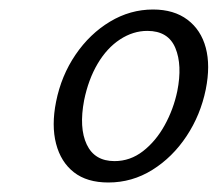

<svg xmlns="http://www.w3.org/2000/svg" viewBox="-20 -685 458 404"><path d="M208 -301Q163 -301 135.5 -322.5Q108 -344 98 -382.5Q88 -421 98 -471Q109 -526 139 -570Q169 -614 211.5 -639.5Q254 -665 302 -665Q346 -665 374.5 -643.5Q403 -622 413 -584.5Q423 -547 413 -497Q402 -443 372.5 -398.5Q343 -354 300.5 -327.5Q258 -301 208 -301ZM221 -346Q254 -346 281 -367Q308 -388 326.5 -421.5Q345 -455 353 -493Q364 -548 349 -584Q334 -620 290 -620Q260 -620 232.5 -602Q205 -584 185.5 -551Q166 -518 157 -474Q146 -416 162.5 -381Q179 -346 221 -346Z"/></svg>

Font: Ysabeau Office
Style: Italic
Weight: 400
Italic angle: -12°
Designer: Christian Thalmann (Catharsis Fonts)
Version: Version 2.001;gftools[0.9.30]; featfreeze: tnum,lnum,ss02